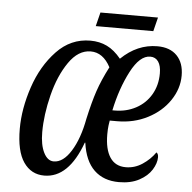

<svg xmlns="http://www.w3.org/2000/svg" viewBox="-50 -712 770 771"><g transform="rotate(5 335.5 -326.0)"><path d="M42 -169Q42 -250 71.5 -338Q101 -426 158 -486Q215 -546 294 -546Q331 -546 361 -531.5Q391 -517 418 -484Q483 -547 564 -547Q615 -547 643 -518Q671 -489 671 -438Q671 -385 639 -337.5Q607 -290 551.5 -261.5Q496 -233 429 -233H399Q398 -229 396 -213.5Q394 -198 394 -177Q394 -117 415.5 -84.5Q437 -52 479 -52Q515 -52 546 -72.5Q577 -93 597 -122Q605 -117 605 -103Q605 -79 588.5 -52.5Q572 -26 538.5 -8Q505 10 457 10Q395 10 357 -26.5Q319 -63 309 -136H307Q254 10 156 10Q103 10 72.5 -34.5Q42 -79 42 -169ZM305 -232Q320 -300 335.5 -346Q351 -392 379 -446Q349 -503 299 -503Q249 -503 211 -448Q173 -393 153 -313Q133 -233 133 -163Q133 -112 148.5 -81Q164 -50 189 -50Q227 -50 258.5 -100.5Q290 -151 305 -232ZM415 -275Q462 -275 500.5 -295.5Q539 -316 561 -353.5Q583 -391 583 -439Q583 -470 571.5 -486.5Q560 -503 539 -503Q497 -503 461 -434Q425 -365 406 -275ZM324 -662H556L542 -606H310Z"/></g></svg>

Font: Noto Serif Cond
Style: Italic
Weight: 400
Width: 3
Italic angle: -12°
Designer: Monotype Design Team
Foundry: Monotype Imaging Inc.
Version: Version 1.001